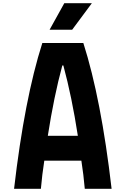

<svg xmlns="http://www.w3.org/2000/svg" viewBox="-20 -1187 722 1207"><path d="M291.7 -1000 384.1 -1166.7H557.3L433.6 -1000ZM469.4 -333.3Q431.6 -578.8 378.3 -775.4H371.7Q319 -580.7 280.6 -333.3ZM246.1 -916.7H503.9Q615.9 -566.4 681.6 0H513Q505.2 -89.8 491.5 -177.1H258.5Q244.8 -89.8 237 0H68.4Q134.1 -566.4 246.1 -916.7Z"/></svg>

Font: Monoid
Style: Bold
Weight: 700
Width: 4
Designer: Andreas Larsen (@larsenwork)
Version: Version 0.61